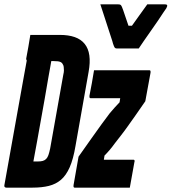

<svg xmlns="http://www.w3.org/2000/svg" viewBox="-46 -860 787 880"><path d="M228 -700Q268 -700 296.5 -690Q325 -680 342 -659Q359 -638 363.5 -606Q368 -574 360 -530L300 -191Q290 -131 273.5 -93.5Q257 -56 233.5 -36Q210 -16 178 -8Q146 0 103 0Q83 0 66 0Q49 0 36 0Q23 0 13 0Q3 0 -4.5 0Q-12 0 -17 0Q-22 0 -24.5 -3Q-27 -6 -26 -11Q-12 -89 2 -167.5Q16 -246 31 -329.5Q46 -413 62.5 -505Q79 -597 98 -700L208 -630L194 -608Q189 -581 184.5 -554Q180 -527 175 -501Q167 -453 158.5 -405Q150 -357 141.5 -310Q133 -263 124.5 -215Q116 -167 107 -120Q111 -120 114 -120Q117 -120 121 -120Q125 -120 129 -120Q141 -120 150 -122.5Q159 -125 165.5 -131.5Q172 -138 176 -149.5Q180 -161 184 -180L244 -517Q247 -529 247 -537.5Q247 -546 246 -553.5Q245 -561 242 -565Q239 -572 233 -575Q227 -578 219.5 -579Q212 -580 200 -580Q185 -580 168.5 -580Q152 -580 137 -580Q122 -580 108.5 -580Q95 -580 84 -580Q81 -580 78.5 -581.5Q76 -583 75 -585.5Q74 -588 74 -591Q79 -618 84 -645.5Q89 -673 93 -700Q104 -700 120.5 -700Q137 -700 156.5 -700Q176 -700 194.5 -700Q213 -700 228 -700ZM385 -538H639Q641 -538 642.5 -536.5Q644 -535 644 -533Q644 -531 644 -527L620 -396Q597 -362 577 -334Q557 -306 540.5 -282.5Q524 -259 509 -240Q494 -221 481 -204Q468 -186 456.5 -172.5Q445 -159 433 -147L430 -128H566Q569 -128 570.5 -125Q572 -122 570 -117Q565 -88 559.5 -58.5Q554 -29 549 0H296Q294 0 292.5 -1.5Q291 -3 291 -5Q291 -7 291 -11L314 -142Q347 -189 373 -225.5Q399 -262 419.5 -290.5Q440 -319 457 -341Q470 -356 480.5 -368Q491 -380 502 -391L505 -410H369Q367 -410 365.5 -411.5Q364 -413 364 -415.5Q364 -418 364 -421Q370 -450 375 -479Q380 -508 385 -538ZM590 -638Q581 -638 560 -638Q539 -638 518 -638Q497 -638 488 -638Q483 -638 480 -641.5Q477 -645 472 -660Q470 -669 463 -689.5Q456 -710 447.5 -737Q439 -764 430 -791Q421 -818 414 -840Q424 -840 439.5 -840Q455 -840 470.5 -840Q486 -840 496 -840Q504 -840 507 -837.5Q510 -835 513 -828Q518 -816 526.5 -790Q535 -764 550 -721L530 -742H569L543 -720Q572 -761 593 -790Q614 -819 629 -840H709Q715 -840 717 -839Q719 -838 720 -836Q721 -834 720 -831Q719 -827 716.5 -822.5Q714 -818 703 -803Q694 -789 678.5 -766Q663 -743 645.5 -718.5Q628 -694 613 -672Q598 -650 590 -638Z"/></svg>

Font: RecMonoLinear Nerd Font Mono
Style: Bold Italic
Weight: 700
Italic angle: -10°
Monospace: yes
Version: Version 1.085; ttfautohint (v1.8.4.7-5d5b);Nerd Fonts 3.2.1